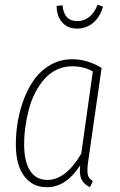

<svg xmlns="http://www.w3.org/2000/svg" viewBox="-20 -781 506 811"><path d="M305.2 -660.2Q265.6 -660.2 242.4 -686.8Q219.2 -713.4 219.2 -755.9L244.1 -758.8Q250 -691.9 306.2 -691.9Q335.4 -691.9 357.7 -710Q379.9 -728 392.1 -761.2L415 -752.9Q403.3 -710.4 374.3 -685.3Q345.2 -660.2 305.2 -660.2ZM285.2 -530.8Q349.1 -530.8 409.2 -494.1L354 -109.9Q347.2 -66.9 350.1 -47.1Q353 -27.3 372.1 -16.1L359.9 9.8Q335.4 -2 324.7 -22.5Q314 -43 318.8 -83Q259.3 9.8 178.2 9.8Q116.7 9.8 81.8 -37.6Q46.9 -85 46.9 -169.9Q46.9 -219.2 55.2 -268.3Q63.5 -317.4 82 -365.2Q100.6 -413.1 127.7 -449.5Q154.8 -485.8 195.6 -508.3Q236.3 -530.8 285.2 -530.8ZM284.2 -501Q249.5 -501 219.5 -486.6Q189.5 -472.2 167.7 -447.3Q146 -422.4 129.2 -390.1Q112.3 -357.9 102.3 -320.6Q92.3 -283.2 87.2 -245.6Q82 -208 82 -170.9Q82 -98.6 107.2 -59.8Q132.3 -21 180.2 -21Q257.8 -21 323.2 -131.8L372.1 -479Q335.4 -501 284.2 -501Z"/></svg>

Font: Fira Sans Compressed UltraLight
Style: Italic
Weight: 200
Width: 3
Italic angle: -8°
Designer: Carrois Corporate & Edenspiekermann AG
Foundry: Carrois Corporate GbR & Edenspiekermann AG
Version: Version 4.203;PS 004.203;hotconv 1.0.88;makeotf.lib2.5.64775